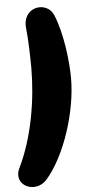

<svg xmlns="http://www.w3.org/2000/svg" viewBox="-70 -890 570 1112"><g transform="rotate(-5 215.0 -334.0)"><path d="M157 147C271 16 350 -236 350 -425C350 -519 332 -686 285 -798C248 -886 101 -864 116 -735C123 -675 126 -561 126 -505C126 -322 90 -104 7 66C-42 167 89 225 157 147Z"/></g></svg>

Font: SN Pro Black
Style: Italic
Weight: 900
Italic angle: -9°
Designer: Tobias Whetton
Foundry: Supernotes
Version: Version 1.001;Glyphs 3.2 (3249)